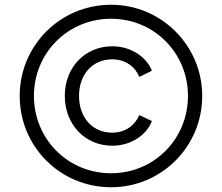

<svg xmlns="http://www.w3.org/2000/svg" viewBox="-20 -777 935 809"><path d="M448 12C659 12 832 -158 832 -373C832 -584 661 -757 448 -757C233 -757 63 -584 63 -373C63 -159 234 12 448 12ZM123 -373C123 -554 266 -698 448 -698C630 -698 772 -553 772 -373C772 -191 629 -47 448 -47C266 -47 123 -191 123 -373ZM253 -373C253 -252 339 -163 453 -163C537 -163 600 -213 620 -267L567 -292C549 -250 509 -218 453 -218C370 -218 313 -281 313 -373C313 -464 370 -527 453 -527C509 -527 550 -495 567 -453L620 -479C600 -532 537 -582 453 -582C339 -582 253 -494 253 -373Z"/></svg>

Font: Mluvka Light
Style: Regular
Weight: 300
Designer: Modified by Jiří Krblich, Original typeface by Gumpita Rahayu
Foundry: Gumpita Rahayu & Jiří Krblich
Version: Version 2.000;Glyphs 3.1.1 (3134)